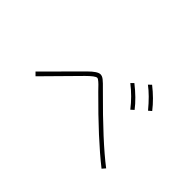

<svg xmlns="http://www.w3.org/2000/svg" viewBox="-88 -1031 1175 1175"><g transform="rotate(45 500.0 -443.0)"><path d="M131.8 -287.1 354.5 -510.7Q400.4 -556.6 424.8 -556.6Q439.5 -556.6 455.1 -544.4Q470.7 -532.2 503.9 -498Q727.5 -272.5 856.4 -173.8L837.9 -152.3Q693.4 -266.6 490.2 -471.7Q484.4 -477.5 474.6 -487.8Q464.8 -498 459.5 -503.4Q454.1 -508.8 446.8 -515.1Q439.5 -521.5 434.6 -524.4Q429.7 -527.3 425.8 -527.3Q410.2 -527.3 365.2 -482.4L152.3 -266.6ZM674.8 -716.8 693.4 -734.4Q760.7 -681.6 807.6 -621.1L788.1 -604.5Q727.5 -677.7 674.8 -716.8ZM591.8 -647.5 609.4 -665Q681.6 -608.4 726.6 -549.8L707 -532.2Q656.2 -597.7 591.8 -647.5Z"/></g></svg>

Font: Gothic A1 Thin
Style: Regular
Weight: 250
Designer: HanYang I&C Co.,Ltd.
Foundry: HanYang I&C Co.,Ltd.
Version: Version 2.50